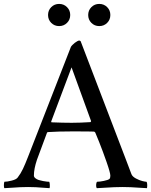

<svg xmlns="http://www.w3.org/2000/svg" viewBox="-36 -958 772 981"><path d="M-13.7 -29.3Q0.5 -29.3 23.7 -35.2Q46.9 -41 54.2 -50.8Q69.8 -70.8 81.3 -95.2Q92.8 -119.6 107.4 -157.2Q257.3 -542 326.2 -718.3Q328.1 -722.2 333.7 -728Q339.4 -733.9 345.9 -739Q352.5 -744.1 359.1 -747.6Q365.7 -751 369.1 -751Q371.1 -751 372.8 -749.5Q374.5 -748 376 -747.6L607.4 -142.6Q635.3 -68.4 635.7 -67.9Q640.6 -55.7 658.4 -46.1Q676.3 -36.6 691.2 -33Q706.1 -29.3 712.4 -29.3Q716.3 -24.4 716.3 -12.7Q716.3 -1 714.8 3.4Q700.7 2.9 676 1.2Q651.4 -0.5 631.8 -1.5Q612.3 -2.4 590.3 -2.4Q566.9 -2.4 546.9 -1.5Q526.9 -0.5 502 1Q477.1 2.4 459 3.4Q454.6 -1 455.1 -12.9Q455.6 -24.9 460 -29.3Q472.7 -29.3 494.6 -33.7Q516.6 -38.1 523.4 -43.9Q527.8 -48.8 527.8 -60.1Q527.8 -75.2 508.5 -130.4Q489.3 -185.5 470.2 -233.4L450.7 -280.8Q447.3 -285.6 443.8 -285.6Q429.2 -286.6 332 -286.6Q260.7 -286.6 209.5 -283.2Q208.5 -283.2 207 -282.5Q205.6 -281.7 204.6 -280.8L204.1 -279.8Q172.4 -195.8 152.8 -141.6Q137.2 -95.2 137.2 -61Q137.2 -53.7 144.5 -47.6Q151.9 -41.5 161.9 -38.3Q171.9 -35.2 183.8 -33Q195.8 -30.8 203.6 -30Q211.4 -29.3 215.3 -29.3Q217.8 -26.9 218.5 -14.2Q219.2 -1.5 217.3 3.4Q201.2 2.4 181.9 1Q162.6 -0.5 146.2 -1.5Q129.9 -2.4 107.4 -2.4Q84.5 -2.4 66.7 -1.5Q48.8 -0.5 27.3 1Q5.9 2.4 -13.7 3.4Q-16.1 1 -16.1 -11.2Q-16.1 -23.4 -13.7 -29.3ZM225.8 -841.1Q209.5 -857.4 209.5 -881.3Q209.5 -905.3 225.8 -921.6Q242.2 -938 266.1 -938Q290 -938 306.4 -921.6Q322.8 -905.3 322.8 -881.3Q322.8 -857.4 306.4 -841.1Q290 -824.7 266.1 -824.7Q242.2 -824.7 225.8 -841.1ZM225.6 -337.4Q225.6 -333 227.5 -333Q286.6 -330.6 330.6 -330.6Q373 -330.6 425.8 -334Q426.8 -334 427.7 -335.4Q428.7 -336.9 429.2 -338.4V-339.8L329.6 -613.8ZM430.9 -841.1Q414.6 -857.4 414.6 -881.3Q414.6 -905.3 430.9 -921.6Q447.3 -938 471.2 -938Q495.1 -938 511.5 -921.6Q527.8 -905.3 527.8 -881.3Q527.8 -857.4 511.5 -841.1Q495.1 -824.7 471.2 -824.7Q447.3 -824.7 430.9 -841.1Z"/></svg>

Font: Crimson
Style: Regular
Weight: 400
Version: Version 0.8